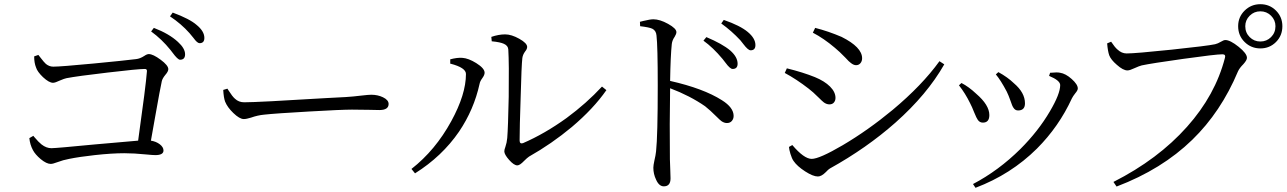

<svg xmlns="http://www.w3.org/2000/svg" viewBox="-20 -846 6138 916"><path d="M222 -64Q202 -64 174 -87Q148 -109 137 -130Q123 -156 120 -187L139 -198Q140 -196 143 -193Q165 -167 178 -157Q201 -139 225 -139Q247 -139 433 -157Q590 -171 639 -175Q676 -438 681 -506Q682 -517 671 -517Q638 -517 495 -500Q349 -483 297 -473Q287 -471 266 -462Q243 -451 233 -451Q214 -451 185 -478Q158 -504 152 -524Q143 -546 143 -577L163 -584Q167 -579 174 -570Q190 -549 199 -541Q215 -528 234 -528Q269 -528 427 -543Q573 -557 629 -564Q648 -566 668 -579Q681 -588 690 -588Q710 -588 746.5 -561Q783 -534 783 -516Q783 -505 769 -489Q755 -472 752 -459Q745 -429 719 -282Q706 -211 700 -175Q725 -171 742.5 -157.5Q760 -144 760 -128Q760 -106 721 -106Q709 -106 679 -109Q619 -115 573 -115Q514 -115 432 -106Q359 -98 310 -88Q282 -83 253 -72Q232 -64 222 -64ZM839 -561Q828 -561 803 -595Q796 -603 793 -608Q752 -659 701 -696L714 -713Q787 -685 829 -646Q863 -615 863 -587Q863 -561 839 -561ZM932 -640Q921 -640 903 -665Q891 -680 884 -688Q845 -732 791 -768L804 -786Q885 -756 918 -727Q955 -697 955 -665Q955 -640 932 -640Z M1143 -278Q1123 -278 1093 -307Q1065 -334 1054 -361Q1047 -380 1045 -417L1065 -423Q1067 -420 1070 -415Q1089 -385 1101 -375Q1119 -358 1145 -358Q1210 -358 1535 -378Q1617 -382 1630 -383Q1663 -385 1704 -390Q1738 -394 1751 -394Q1782 -394 1807 -382Q1834 -369 1834 -350Q1834 -321 1790 -321Q1775 -321 1743 -322Q1694 -323 1659 -323Q1609 -323 1454 -314Q1294 -305 1240 -299Q1209 -296 1178 -285Q1156 -278 1143 -278Z M2448 -57Q2432 -57 2409 -83Q2386 -109 2386 -124Q2386 -132 2391 -145Q2398 -165 2400 -188Q2404 -237 2407 -384Q2409 -543 2405 -610Q2404 -628 2384 -637Q2367 -645 2326 -649L2324 -670Q2359 -682 2390 -682Q2420 -682 2457.5 -661Q2495 -640 2495 -622Q2495 -612 2485 -600Q2474 -585 2472 -569Q2468 -536 2464 -383Q2459 -237 2459 -176Q2459 -158 2475 -163Q2579 -208 2683 -283Q2778 -353 2852 -433L2873 -416Q2811 -327 2708 -240Q2612 -160 2504 -99Q2495 -93 2480 -78Q2460 -57 2448 -57ZM1960 -19 1943 -40Q2057 -129 2133 -268Q2203 -396 2203 -493Q2203 -523 2130 -542H2128V-563Q2162 -572 2186 -570Q2215 -568 2252 -545Q2292 -520 2292 -499Q2292 -488 2281 -473Q2270 -458 2268 -446Q2241 -323 2170 -218Q2089 -100 1960 -19Z M3147 43Q3124 43 3110 11Q3097 -16 3097 -46Q3097 -57 3102 -80Q3108 -105 3110 -124Q3118 -198 3118 -438Q3118 -627 3112 -677Q3110 -700 3092 -709Q3077 -716 3034 -721L3033 -742Q3039 -743 3049 -746Q3082 -754 3097 -754Q3128 -754 3167.5 -732Q3207 -710 3207 -693Q3207 -684 3199 -671Q3187 -654 3185 -636Q3179 -580 3177 -460Q3336 -424 3424 -368Q3480 -333 3480 -293Q3480 -279 3471.5 -269Q3463 -259 3448 -259Q3435 -259 3422 -268Q3415 -273 3397 -291Q3368 -320 3344 -339Q3272 -389 3177 -425Q3174 -250 3176 -86Q3177 -63 3178 -29Q3179 -3 3179 5Q3179 43 3147 43ZM3475 -517Q3463 -517 3441 -547Q3432 -559 3427 -565Q3382 -619 3336 -652L3350 -669Q3426 -637 3464 -605Q3499 -574 3499 -542Q3499 -517 3475 -517ZM3561 -606Q3549 -606 3527 -635Q3517 -648 3512 -654Q3470 -699 3421 -734L3433 -751Q3511 -724 3547.5 -693.5Q3584 -663 3584 -631Q3584 -606 3561 -606Z M3882 -4Q3859 -4 3821 -28.5Q3783 -53 3766 -78Q3758 -89 3751 -112Q3745 -132 3744 -145L3760 -154Q3816 -88 3852.5 -88Q3889 -88 4000 -153Q4122 -225 4239 -322Q4379 -439 4462 -554L4485 -539Q4403 -395 4252 -261Q4114 -139 3939 -42Q3932 -38 3920 -25Q3899 -4 3882 -4ZM3937 -348Q3924 -348 3911 -357Q3903 -363 3886 -380Q3858 -408 3838 -423Q3780 -468 3724 -498L3734 -520Q3811 -501 3868 -478Q3914 -459 3940 -433Q3966 -407 3966 -379Q3966 -366 3958.5 -357Q3951 -348 3937 -348ZM4064 -535Q4053 -535 4040 -545Q4031 -551 4013 -571Q3984 -601 3963 -618Q3910 -663 3858 -690L3869 -713Q3932 -697 3995 -670Q4093 -621 4093 -568Q4093 -554 4085 -544.5Q4077 -535 4064 -535Z M4634 50 4622 32Q4744 -32 4848 -135Q4934 -221 4989 -315Q5038 -398 5038 -440Q5038 -462 4985 -484L4990 -499Q4991 -499 4994 -499Q5023 -502 5037 -499Q5064 -495 5093 -469Q5122 -443 5122 -424Q5122 -415 5110 -401Q5099 -387 5094 -377Q5032 -242 4927 -137Q4803 -14 4634 50ZM4669 -261Q4654 -261 4645 -274Q4639 -282 4628 -309Q4617 -337 4608 -354Q4585 -401 4555 -439L4567 -450Q4602 -432 4637 -399Q4700 -345 4700 -297Q4700 -261 4669 -261ZM4837 -319Q4823 -319 4815 -332Q4809 -340 4801 -365Q4791 -393 4783 -409Q4754 -464 4731 -491L4743 -502Q4787 -478 4817 -449Q4870 -404 4870 -353Q4870 -319 4837 -319Z M5307 44 5292 22Q5505 -86 5643 -241Q5778 -392 5824 -570Q5829 -587 5812 -587Q5781 -587 5624 -565Q5474 -544 5427 -534Q5415 -531 5393 -521Q5370 -510 5359 -510Q5338 -510 5308 -537Q5280 -561 5272 -582Q5265 -602 5262 -639L5281 -647Q5299 -620 5311 -610Q5331 -591 5355 -591Q5396 -591 5569 -609Q5740 -627 5777 -635Q5790 -638 5805 -647Q5818 -655 5826 -655Q5849 -655 5889 -623Q5929 -591 5929 -570Q5929 -559 5912 -540Q5893 -521 5886 -505Q5805 -312 5668 -179Q5523 -38 5307 44ZM5887 -721Q5887 -765 5918 -795.5Q5949 -826 5993 -826Q6037 -826 6067.5 -795.5Q6098 -765 6098 -721Q6098 -676 6067.5 -645.5Q6037 -615 5993 -615Q5949 -615 5918 -645.5Q5887 -676 5887 -721ZM5993 -648Q6023 -648 6044 -669Q6065 -690 6065 -721Q6065 -750 6044 -771Q6023 -792 5993 -792Q5963 -792 5942 -771Q5921 -750 5921 -721Q5921 -690 5942 -669Q5963 -648 5993 -648Z"/></svg>

Font: Cactus Classical Serif
Style: Regular
Weight: 400
Designer: Henry Chan (via Glyphwiki)、田海東、宇文滿月
Foundry: Moonlit Owen
Version: Version 1.000